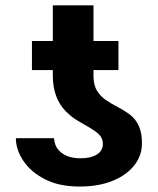

<svg xmlns="http://www.w3.org/2000/svg" viewBox="-20 -680 583 710"><path d="M360.4 -147.5Q360.4 -168 347.2 -181.6Q340.8 -188.5 331.1 -195.3Q321.3 -202.1 313.5 -206.8Q305.7 -211.4 291.3 -219.7Q276.9 -228 268.6 -232.9Q245.6 -246.1 223.6 -268.1Q175.8 -315.9 175.3 -400.4V-660.2H325.7V-399.4Q325.7 -365.2 338.9 -344.2Q350.6 -325.2 368.9 -312Q387.2 -298.8 415.5 -284.2Q439.9 -271.5 459 -257.3Q504.9 -223.1 504.9 -152.8Q505.9 -106 477.1 -69.3Q448.2 -32.2 396.2 -11.2Q344.2 9.8 274.9 9.8Q197.3 9.8 145.5 -17.6Q94.2 -43.9 66.7 -84.7Q39.1 -125.5 38.6 -168.9H179.7Q182.1 -140.6 196.8 -125Q223.6 -94.7 277.8 -94.7Q315.9 -94.7 338.1 -108.6Q360.4 -122.6 360.4 -147.5ZM98.1 -528.3H418V-420.9H98.1Z"/></svg>

Font: Inter Tight Stencil
Style: Bold
Weight: 700
Designer: Rasmus Andersson
Foundry: rsms
Version: Version 3.004;Glyphs 3.1.2 (3151)